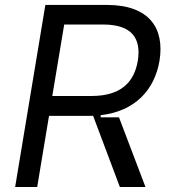

<svg xmlns="http://www.w3.org/2000/svg" viewBox="-20 -747 674 767"><path d="M617.2 -504.3C638.1 -633.5 577.1 -727.3 407 -727.3H161.2L40.5 0H128.6L175.8 -284.1H334.5C340.6 -284.1 346.2 -284.1 351.9 -284.4L458.8 0H561.1L455.3 -278.4H381.4L382.8 -286.9C521 -302.9 597.7 -389.2 617.2 -504.3ZM236.5 -649.1H391.3C508.9 -649.1 544.4 -592.3 530.5 -504.3C516 -417.6 462 -363.6 345.9 -363.6H188.9Z"/></svg>

Font: Riot Sans 2.0
Style: Italic
Weight: 400
Italic angle: -9.39999°
Designer: Rasmus Andersson
Foundry: rsms
Version: Version 3.006;hotconv 1.0.109;makeotfexe 2.5.65596